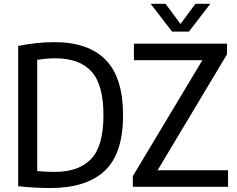

<svg xmlns="http://www.w3.org/2000/svg" viewBox="-20 -966 1226 993"><path d="M240 6.5Q201 6.5 160.2 4.2Q119.5 2 74 -3V-728.5Q117 -737.5 165 -742.8Q213 -748 260.5 -748Q437.5 -748 527 -656Q616.5 -564 616.5 -370Q616.5 -172 521.8 -82.8Q427 6.5 240 6.5ZM262 -77Q388 -77 451.5 -144Q515 -211 515 -370Q515 -528 453 -596.2Q391 -664.5 266.5 -664.5Q222.5 -664.5 172.5 -656.5V-81.5Q195.5 -79 217 -78Q238.5 -77 262 -77ZM667 0V-55L1026.5 -654.5H672.5V-740H1154V-685L795 -85.5H1159.5V0ZM870 -802.5 759 -946.5H836L913.5 -842L991 -946.5H1068L957 -802.5Z"/></svg>

Font: Encode Sans Semi Condensed Medium
Style: Regular
Weight: 500
Width: 4
Designer: Multiple Designers
Foundry: Impallari Type
Version: Version 3.000; ttfautohint (v1.8.3) -l 8 -r 50 -G 200 -x 14 